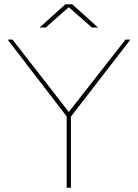

<svg xmlns="http://www.w3.org/2000/svg" viewBox="-20 -887 652 907"><path d="M295 0H315V-336L596 -700H573L305 -358L39 -700H16L295 -337ZM167 -757H196L305 -853L414 -757H443L321 -867H289Z"/></svg>

Font: Chess Sans Thin
Style: Regular
Weight: 100
Designer: Wolf Bōese
Foundry: Wolf Bōese
Version: Version 7.223;Glyphs 3.3 (3306)